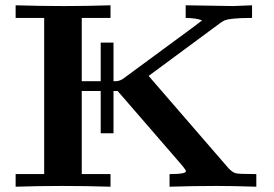

<svg xmlns="http://www.w3.org/2000/svg" viewBox="-20 -706 1037 726"><path d="M39.1 0V-47.9H147V-638.2H39.1V-686Q129.9 -683.1 222.2 -683.1Q310.1 -683.1 397.9 -686V-638.2H289.1V-398.9H360.8V-544.9H409.2V-398.9H416Q433.1 -398.9 446.8 -409.2L709 -602.1Q738.8 -625 744.1 -628.9Q722.2 -637.7 682.1 -638.2V-686L861.8 -683.1L933.1 -686V-638.2Q887.2 -638.2 863 -635.5Q838.9 -632.8 831.5 -629.9Q824.2 -627 813 -619.1L542 -418.9L844.2 -69.8Q859.4 -53.7 872.1 -50.8Q884.8 -47.9 937 -47.9H949.2V0Q859.4 -2.9 799.8 -2.9Q710.9 -2.9 621.1 0V-47.9H629.9Q683.1 -47.9 683.1 -59.1Q683.1 -63 668.9 -80.1L455.1 -327.1L424.8 -361.8H409.2V-202.1H360.8V-361.8H289.1V-47.9H397.9V0Q306.2 -2.9 214.8 -2.9Q127.9 -2.9 39.1 0Z"/></svg>

Font: CMU Serif
Style: Bold
Weight: 700
Version: Version 0.7.0